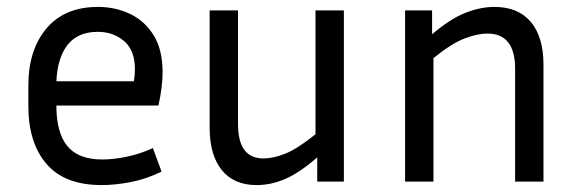

<svg xmlns="http://www.w3.org/2000/svg" viewBox="-20 -525 1674 555"><path d="M447 -29Q402 -7 357 1.5Q312 10 274 10Q167 10 114.5 -51Q62 -112 62 -218V-278Q62 -381 114.5 -443Q167 -505 263 -505Q314 -505 356.5 -484.5Q399 -464 424.5 -422.5Q450 -381 450 -316Q450 -274 438 -220H143V-218Q143 -142 174.5 -103Q206 -64 276 -64Q308 -64 346.5 -72Q385 -80 422 -97ZM263 -433Q205 -433 175.5 -395.5Q146 -358 143 -290H367Q370 -308 370 -324Q370 -380 338.5 -406.5Q307 -433 263 -433Z M897 0V-70Q845 -25 804 -7.5Q763 10 722 10Q656 10 621 -33.5Q586 -77 586 -156V-495H668V-168Q668 -116 686.5 -91.5Q705 -67 742 -67Q770 -67 805 -81Q840 -95 892 -137V-495H974V0Z M1389 -428Q1361 -428 1323.5 -414Q1286 -400 1233 -357V0H1151V-495H1229V-426Q1282 -471 1325.5 -488Q1369 -505 1409 -505Q1478 -505 1514.5 -461.5Q1551 -418 1551 -338V0H1469V-326Q1469 -428 1389 -428Z"/></svg>

Font: Inria Sans
Style: Regular
Weight: 400
Designer: Black Foundry Team
Foundry: Black Foundry
Version: Version 1.2; ttfautohint (v1.8.3)